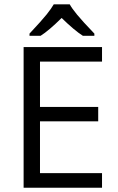

<svg xmlns="http://www.w3.org/2000/svg" viewBox="-20 -885 557 905"><path d="M460.9 0H91.3V-663.1H460.9V-594.7H168.5V-380.9H442.9V-313H168.5V-68.8H460.9ZM119.1 -726.6Q176.8 -788.1 200 -817.1Q223.1 -846.2 233.4 -864.7H308.6Q318.8 -845.7 343.5 -815.7Q368.2 -785.6 424.8 -726.6V-716.3H370.6Q331.1 -741.2 270.5 -800.3Q209 -739.7 171.4 -716.3H119.1Z"/></svg>

Font: Bpm'online Open Sans
Style: Regular
Weight: 400
Foundry: Ascender Corporation
Version: Version 1.10